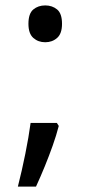

<svg xmlns="http://www.w3.org/2000/svg" viewBox="-20 -570 334 709"><path d="M190 -116 197 -105Q188 -70 174.5 -32Q161 6 145.5 44Q130 82 113 119H46Q61 60 73.5 -2Q86 -64 93 -116ZM147 -414Q121 -414 103 -430Q85 -446 85 -482Q85 -520 103 -535Q121 -550 147 -550Q173 -550 191 -535Q209 -520 209 -482Q209 -446 191 -430Q173 -414 147 -414Z"/></svg>

Font: korean25
Style: Book
Weight: 400
Designer: Jelle Bosma - Monotype Design Team
Foundry: Monotype Imaging Inc.
Version: Version 2.003